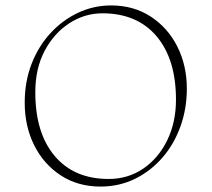

<svg xmlns="http://www.w3.org/2000/svg" viewBox="-20 -675 779 707"><path d="M350 12Q267 12 204 -29Q141 -70 106 -140Q71 -210 71 -297Q71 -374 96 -439Q121 -504 165.5 -552.5Q210 -601 267.5 -628Q325 -655 389 -655Q472 -655 535 -614Q598 -573 633 -503.5Q668 -434 668 -348Q668 -275 644.5 -209.5Q621 -144 578 -94.5Q535 -45 477 -16.5Q419 12 350 12ZM380 -16Q452 -16 508 -54.5Q564 -93 596 -159Q628 -225 628 -308Q628 -457 556.5 -541.5Q485 -626 357 -626Q292 -626 235.5 -589.5Q179 -553 144.5 -488Q110 -423 110 -335Q110 -185 181.5 -100.5Q253 -16 380 -16Z"/></svg>

Font: Petrona Thin
Style: Regular
Weight: 100
Designer: Ringo R. Seeber
Foundry: Ringo R. Seeber
Version: Version 2.001; ttfautohint (v1.8.3)